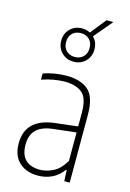

<svg xmlns="http://www.w3.org/2000/svg" viewBox="-133 -954 693 1027"><g transform="rotate(15 213.0 -441.0)"><path d="M183 8Q120 8 80.5 -28Q41 -64 41 -133Q41 -270.5 205 -288L325 -302V-378Q325 -459 291 -487Q257 -515 194 -515Q168 -515 135 -509.5Q102 -504 68 -492V-526Q95 -536.5 130 -542.2Q165 -548 195 -548Q274 -548 316.5 -511Q359 -474 359 -377V0H329L326 -61H322Q297.5 -26.5 261.8 -9.2Q226 8 183 8ZM78 -137Q78 -79.5 106.2 -52.2Q134.5 -25 186 -25Q220.5 -25 258.2 -43.2Q296 -61.5 325 -111V-268.5L204 -255Q139 -248.5 108.5 -219Q78 -189.5 78 -137ZM210.5 -630Q171 -630 144.8 -656.2Q118.5 -682.5 118.5 -722Q118.5 -762 144.8 -788Q171 -814 210.5 -814Q235 -814 255.5 -803.5L324.5 -890H362.5L276.5 -788Q302.5 -762 302.5 -722Q302.5 -682.5 276.5 -656.2Q250.5 -630 210.5 -630ZM210.5 -656Q239 -656 257.2 -673.8Q275.5 -691.5 275.5 -722Q275.5 -753 257.2 -770.5Q239 -788 210.5 -788Q182 -788 163.8 -770.5Q145.5 -753 145.5 -722Q145.5 -691.5 163.8 -673.8Q182 -656 210.5 -656Z"/></g></svg>

Font: Encode Sans Cnd Th
Style: Regular
Weight: 100
Width: 3
Designer: Multiple Designers
Foundry: Impallari Type
Version: Version 3.002; ttfautohint (v1.8.3) -l 8 -r 50 -G 200 -x 14 